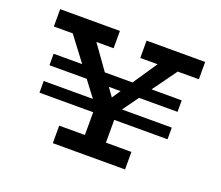

<svg xmlns="http://www.w3.org/2000/svg" viewBox="-106 -773 1069 927"><g transform="rotate(20 428.5 -310.0)"><path d="M56 -531V-620H363V-531ZM500 -531V-620H801V-531ZM401 -203 128 -564H251L465 -264L408 -263L612 -565H717L456 -203ZM100 -348V-407H758V-348ZM100 -207V-267H758V-207ZM376 -25V-270H484V-25ZM244 0V-90H615V0Z"/></g></svg>

Font: BioRhyme Medium
Style: Regular
Weight: 500
Designer: Aoife Mooney
Foundry: Aoife Mooney Type
Version: Version 1.600;gftools[0.9.33]